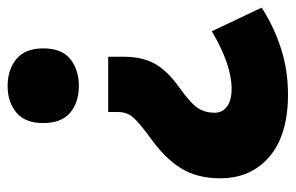

<svg xmlns="http://www.w3.org/2000/svg" viewBox="-156 -447 776 504"><g transform="rotate(-90 232.0 -195.0)"><path d="M357 -470Q357 -421 329 -398.5Q301 -376 258 -376Q216 -376 188.5 -398.5Q161 -421 161 -470Q161 -517 188.5 -540Q216 -563 258 -563Q301 -563 329 -540Q357 -517 357 -470ZM335 -257Q335 -211 317.5 -178Q300 -145 254 -112Q212 -82 200 -63Q188 -44 188 -20Q188 1 204.5 13Q221 25 251 25Q314 25 402 -27L464 104Q412 137 355.5 155Q299 173 236 173Q130 173 73 124.5Q16 76 16 -5Q16 -65 42 -107.5Q68 -150 123 -189Q165 -220 177.5 -235.5Q190 -251 190 -274V-299H335Z"/></g></svg>

Font: Noto Sans Hebrew SemiCondensed Black
Style: Regular
Weight: 900
Width: 4
Designer: Ben Nathan
Foundry: Google LLC
Version: Version 3.001; ttfautohint (v1.8.4.7-5d5b)